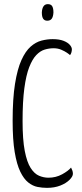

<svg xmlns="http://www.w3.org/2000/svg" viewBox="-20 -898 398 927"><path d="M207 9Q184 9 161 4.5Q138 0 116.5 -17Q95 -34 78 -69Q61 -104 51 -163.5Q41 -223 41 -315Q41 -422 52.5 -493.5Q64 -565 83.5 -608Q103 -651 128 -673Q153 -695 180.5 -702Q208 -709 234 -709Q266 -709 286.5 -701Q307 -693 317 -681.5Q327 -670 327 -660Q327 -652 324.5 -644Q322 -636 318 -632Q314 -636 303 -643.5Q292 -651 275.5 -658Q259 -665 239 -665Q217 -665 195.5 -658.5Q174 -652 155 -632Q136 -612 121 -573.5Q106 -535 97.5 -471.5Q89 -408 89 -313Q89 -224 99.5 -169.5Q110 -115 128 -87Q146 -59 168.5 -49.5Q191 -40 214 -40Q250 -40 280 -56.5Q310 -73 323 -89Q326 -83 329 -75.5Q332 -68 332 -59Q332 -46 315.5 -29.5Q299 -13 271 -2Q243 9 207 9ZM208 -798Q195 -798 188.5 -807.5Q182 -817 182 -838Q183 -857 190 -867.5Q197 -878 211 -878Q226 -878 232 -868Q238 -858 238 -838Q237 -818 230 -808Q223 -798 208 -798Z"/></svg>

Font: Yanone Kaffeesatz ExtraLight Light
Style: Regular
Weight: 300
Version: Version 2.003